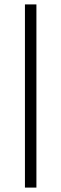

<svg xmlns="http://www.w3.org/2000/svg" viewBox="-20 -720 277 870"><path d="M93 130H145V-700H93Z"/></svg>

Font: PT Serif
Style: Regular
Weight: 400
Designer: A.Korolkova, O.Umpeleva, V.Yefimov
Foundry: ParaType Ltd
Version: Version 1.000;PS 001.000;hotconv 1.0.88;makeotf.lib2.5.64775